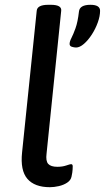

<svg xmlns="http://www.w3.org/2000/svg" viewBox="-20 -773 437 800"><path d="M188 7Q124 7 94 -28Q64 -63 72 -138L133 -728Q135 -753 181 -753H192Q238 -753 235 -728L174 -133Q170 -102 181 -90Q192 -78 219 -78Q240 -78 256 -83.5Q272 -89 276 -89Q283 -89 283 -80Q283 -78 282.5 -66.5Q282 -55 278 -37Q275 -22 260 -12Q245 -2 225 2.5Q205 7 188 7ZM297 -575Q289 -575 279.5 -578Q270 -581 270 -590Q270 -600 277.5 -614.5Q285 -629 294.5 -655Q304 -681 309 -725Q312 -753 357 -753Q397 -753 397 -728Q397 -706 387.5 -679.5Q378 -653 362.5 -629Q347 -605 329.5 -590Q312 -575 297 -575Z"/></svg>

Font: Asap Semi Expanded Semi Expanded Medium
Style: Italic
Weight: 500
Width: 6
Italic angle: -6°
Designer: Pablo Cosgaya
Foundry: Omnibus-Type
Version: Version 3.001; ttfautohint (v1.8.4.7-5d5b)